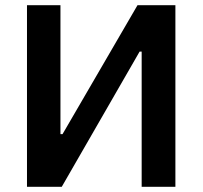

<svg xmlns="http://www.w3.org/2000/svg" viewBox="-20 -720 781 740"><path d="M84 0H218L518 -521H526V0H656V-700H510L221 -203H213V-700H84Z"/></svg>

Font: Fixel Display SemiBold
Style: Regular
Weight: 600
Designer: AlfaBravo + MacPaw
Foundry: Kyrylo Tkachov, Marchela Mozhyna, Serhii Makarenko, Maria Weinstein, Zakhar Kryvoshyya
Version: Version 1.211